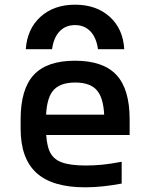

<svg xmlns="http://www.w3.org/2000/svg" viewBox="-20 -789 640 819"><path d="M300 -769Q391 -769 448 -717.5Q505 -666 510 -579H398Q391 -629 365.5 -655.5Q340 -682 300 -682Q260 -682 234.5 -655.5Q209 -629 202 -579H90Q96 -666 153 -717.5Q210 -769 300 -769ZM343 10Q203 10 135.5 -51.5Q68 -113 68 -240V-280Q68 -409 124 -469.5Q180 -530 300 -530Q420 -530 476.5 -469.5Q533 -409 533 -280V-213H129V-300H454L425 -271V-276Q425 -363 396.5 -400Q368 -437 301 -437Q233 -437 204.5 -400Q176 -363 176 -276V-245Q176 -181 190.5 -146Q205 -111 242 -97Q279 -83 346 -83Q381 -83 416.5 -86.5Q452 -90 499 -99V-6Q463 1 422.5 5.5Q382 10 343 10Z"/></svg>

Font: M PLUS Code Latin Expanded Medium
Style: Regular
Weight: 500
Width: 7
Designer: Coji Morishita
Foundry: UNDERFOREST DESIGN
Version: Version 1.002; ttfautohint (v1.8.3)